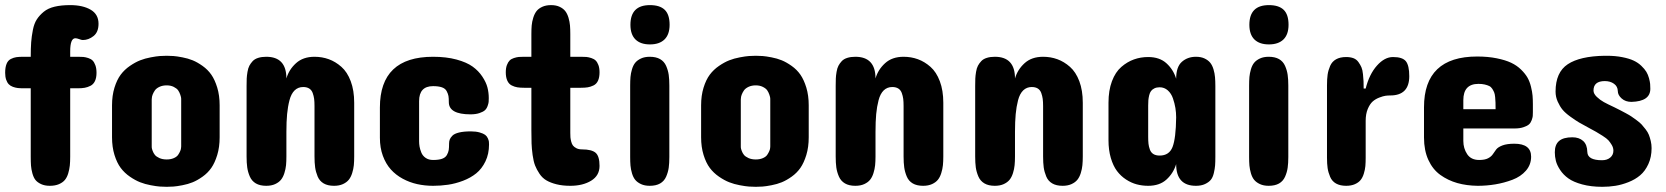

<svg xmlns="http://www.w3.org/2000/svg" viewBox="-20 -720 6457 744"><path d="M252 -500H282.2Q294.9 -500 303.2 -499.3Q311.5 -498.5 322 -495.1Q332.5 -491.7 338.9 -485.4Q345.2 -479 349.6 -467Q354 -455.1 354 -438Q354 -418.5 347.9 -405.8Q341.8 -393.1 330.6 -387.5Q319.3 -381.8 308.3 -379.9Q297.4 -377.9 282.2 -377.9H252V-112.8Q252 -92.8 250.5 -78.4Q249 -64 244.4 -48.3Q239.7 -32.7 231.4 -22.7Q223.1 -12.7 208.3 -6.3Q193.4 0 172.9 0Q153.3 0 139.2 -6.6Q125 -13.2 117.4 -22.7Q109.9 -32.2 105.5 -48.3Q101.1 -64.5 100.1 -78.4Q99.1 -92.3 99.1 -112.8V-377.9H70.8Q58.1 -377.9 49.1 -378.9Q40 -379.9 30 -383.5Q20 -387.2 13.9 -393.6Q7.8 -399.9 3.9 -411.1Q0 -422.4 0 -438Q0 -459 5.4 -472.4Q10.7 -485.8 22 -491.5Q33.2 -497.1 43.5 -498.5Q53.7 -500 70.8 -500H99.1Q99.1 -533.7 100.8 -556.4Q102.5 -579.1 107.4 -604Q112.3 -628.9 122.6 -644.8Q132.8 -660.6 149.4 -674.3Q166 -688 191.7 -694.1Q217.3 -700.2 252 -700.2Q300.8 -700.2 331.3 -682.4Q361.8 -664.6 361.8 -627.9Q361.8 -595.7 342.5 -580.3Q323.2 -564.9 300.8 -564.9Q295.9 -564.9 286.9 -568.4Q277.8 -571.8 272 -571.8Q252 -571.8 252 -521Z M414.1 -312Q414.1 -349.6 423.6 -380.4Q433.1 -411.1 447.8 -430.7Q462.4 -450.2 483.4 -464.6Q504.4 -479 523.2 -486.3Q542 -493.7 564.2 -497.8Q586.4 -502 599.4 -502.9Q612.3 -503.9 626 -503.9Q639.6 -503.9 652.3 -502.9Q665 -502 686.8 -497.8Q708.5 -493.7 726.6 -486.3Q744.6 -479 764.9 -464.6Q785.2 -450.2 798.8 -430.7Q812.5 -411.1 821.8 -380.6Q831.1 -350.1 831.1 -312V-188Q831.1 -149.9 821.8 -119.4Q812.5 -88.9 798.8 -69.3Q785.2 -49.8 764.9 -35.4Q744.6 -21 726.6 -13.7Q708.5 -6.3 686.8 -2.2Q665 2 652.3 2.9Q639.6 3.9 626 3.9Q612.3 3.9 599.4 2.9Q586.4 2 564.2 -2.2Q542 -6.3 523.2 -13.7Q504.4 -21 483.4 -35.4Q462.4 -49.8 447.8 -69.3Q433.1 -88.9 423.6 -119.6Q414.1 -150.4 414.1 -188ZM567.9 -152.8Q567.9 -150.9 568.1 -147.5Q568.4 -144 571.5 -135.3Q574.7 -126.5 580.3 -119.6Q585.9 -112.8 597.9 -107.4Q609.9 -102.1 626 -102.1Q641.6 -102.1 653.3 -107.2Q665 -112.3 670.2 -119.9Q675.3 -127.4 678.5 -135Q681.6 -142.6 681.6 -147.5L682.1 -152.8V-334Q682.1 -336.4 681.9 -340.1Q681.6 -343.8 678.5 -353.3Q675.3 -362.8 670.2 -370.1Q665 -377.4 653.3 -383.3Q641.6 -389.2 626 -389.2Q609.9 -389.2 597.9 -383.5Q585.9 -377.9 580.3 -369.9Q574.7 -361.8 571.5 -353.5Q568.4 -345.2 568.4 -339.8L567.9 -334Z M1352.5 -321.8V-113.8Q1352.5 -94.7 1351.1 -79.8Q1349.6 -64.9 1344.7 -49.3Q1339.8 -33.7 1331.5 -23.4Q1323.2 -13.2 1308.8 -6.6Q1294.4 0 1274.4 0Q1250 0 1234.1 -9.3Q1218.3 -18.6 1210.9 -36.1Q1203.6 -53.7 1201.2 -71.3Q1198.7 -88.9 1198.7 -113.8V-309.1Q1198.7 -325.7 1197.3 -336.9Q1195.8 -348.1 1191.7 -359.6Q1187.5 -371.1 1178.2 -377Q1168.9 -382.8 1154.8 -382.8Q1135.3 -382.8 1121.8 -369.9Q1108.4 -356.9 1101.8 -331.8Q1095.2 -306.6 1092.5 -277.6Q1089.8 -248.5 1089.8 -209V-113.8Q1089.8 -94.7 1088.4 -79.8Q1086.9 -64.9 1082 -49.3Q1077.1 -33.7 1068.8 -23.4Q1060.5 -13.2 1046.1 -6.6Q1031.7 0 1011.7 0Q987.3 0 971.4 -9.3Q955.6 -18.6 948 -36.1Q940.4 -53.7 938 -71.3Q935.5 -88.9 935.5 -113.8V-387.2Q935.5 -404.8 936 -415.8Q936.5 -426.8 939 -441.4Q941.4 -456.1 946.3 -465.3Q951.2 -474.6 959.2 -483.2Q967.3 -491.7 980.7 -495.8Q994.1 -500 1011.7 -500Q1089.8 -500 1089.8 -416Q1099.6 -450.2 1127 -475.1Q1154.3 -500 1198.7 -500Q1228 -500 1254.2 -490.5Q1280.3 -481 1303 -460.9Q1325.7 -440.9 1339.1 -405.3Q1352.5 -369.6 1352.5 -321.8Z M1604 -328.1V-172.9Q1604 -162.6 1605.7 -152.3Q1607.4 -142.1 1612.5 -129.2Q1617.7 -116.2 1629.4 -108.2Q1641.1 -100.1 1658.2 -100.1Q1679.7 -100.1 1692.9 -104.7Q1706.1 -109.4 1711.7 -119.4Q1717.3 -129.4 1718.8 -138.7Q1720.2 -147.9 1720.2 -164.1Q1720.2 -172.4 1722.7 -179.2Q1725.1 -186 1732.9 -194.1Q1740.7 -202.1 1758.8 -206.5Q1776.9 -210.9 1804.2 -210.9Q1824.2 -210.9 1838.6 -206.8Q1853 -202.6 1859.9 -197.5Q1866.7 -192.4 1870.4 -184.1Q1874 -175.8 1874.5 -171.1Q1875 -166.5 1875 -160.2Q1875 -123.5 1861.1 -94.7Q1847.2 -65.9 1825.4 -48.3Q1803.7 -30.8 1774.2 -19.5Q1744.6 -8.3 1716.3 -4.2Q1688 0 1658.2 0Q1626 0 1596.4 -6.6Q1566.9 -13.2 1540.3 -27.6Q1513.7 -42 1494.4 -63.5Q1475.1 -85 1463.6 -116.2Q1452.1 -147.5 1452.1 -186V-303.2Q1452.1 -500 1658.2 -500Q1709.5 -500 1749 -489.3Q1788.6 -478.5 1811.5 -461.9Q1834.5 -445.3 1849.1 -423.1Q1863.8 -400.9 1868.9 -380.9Q1874 -360.8 1874 -339.8Q1874 -330.6 1873.5 -325Q1873 -319.3 1869.4 -309.1Q1865.7 -298.8 1858.9 -292.7Q1852.1 -286.6 1837.6 -281.7Q1823.2 -276.9 1803.2 -276.9Q1719.2 -276.9 1719.2 -324.2Q1719.2 -339.4 1717.8 -347.9Q1716.3 -356.4 1710.9 -366.7Q1705.6 -377 1692.4 -381.6Q1679.2 -386.2 1658.2 -386.2Q1604 -386.2 1604 -328.1Z M2011.2 -500H2039.1V-587.9Q2039.1 -606.9 2040.3 -621.3Q2041.5 -635.7 2046.4 -651.4Q2051.3 -667 2059.1 -677Q2066.9 -687 2081.3 -693.6Q2095.7 -700.2 2115.2 -700.2Q2134.8 -700.2 2148.7 -693.6Q2162.6 -687 2170.4 -677Q2178.2 -667 2182.9 -651.4Q2187.5 -635.7 2188.7 -621.3Q2189.9 -606.9 2189.9 -587.9V-500H2231Q2243.7 -500 2252.2 -499.3Q2260.7 -498.5 2271.2 -495.1Q2281.7 -491.7 2288.1 -485.6Q2294.4 -479.5 2298.8 -468Q2303.2 -456.5 2303.2 -439.9Q2303.2 -420.4 2297.4 -407.5Q2291.5 -394.5 2279.8 -388.9Q2268.1 -383.3 2257.3 -381.6Q2246.6 -379.9 2231 -379.9H2189.9V-205.1Q2189.9 -194.8 2190.4 -188Q2190.9 -181.2 2193.4 -171.4Q2195.8 -161.6 2200.4 -155.8Q2205.1 -149.9 2213.9 -145.5Q2222.7 -141.1 2235.4 -141.1Q2272.9 -141.1 2288.1 -127.9Q2303.2 -114.7 2303.2 -77.1Q2303.2 -39.6 2270.8 -19.8Q2238.3 0 2189.9 0Q2159.7 0 2136.5 -5.9Q2113.3 -11.7 2097.4 -21Q2081.5 -30.3 2070.6 -46.6Q2059.6 -63 2053.5 -78.6Q2047.4 -94.2 2043.9 -119.1Q2040.5 -144 2039.8 -164.1Q2039.1 -184.1 2039.1 -214.8V-379.9H2011.2Q1995.6 -379.9 1984.9 -381.6Q1974.1 -383.3 1962.9 -388.9Q1951.7 -394.5 1945.8 -407.5Q1939.9 -420.4 1939.9 -439.9Q1939.9 -456.5 1944.3 -468Q1948.7 -479.5 1954.8 -485.6Q1960.9 -491.7 1971.4 -495.1Q1981.9 -498.5 1990.2 -499.3Q1998.5 -500 2011.2 -500Z M2421.9 -111.8V-388.2Q2421.9 -407.2 2423.1 -421.6Q2424.3 -436 2429 -451.7Q2433.6 -467.3 2441.7 -477.1Q2449.7 -486.8 2463.9 -493.4Q2478 -500 2497.6 -500Q2522 -500 2537.8 -491Q2553.7 -481.9 2561.3 -464.6Q2568.8 -447.3 2571.3 -429.9Q2573.7 -412.6 2573.7 -388.2V-111.8Q2573.7 -87.4 2571.3 -70.1Q2568.8 -52.7 2561.3 -35.4Q2553.7 -18.1 2537.8 -9Q2522 0 2497.6 0Q2478 0 2463.9 -6.6Q2449.7 -13.2 2441.7 -22.9Q2433.6 -32.7 2429 -48.3Q2424.3 -64 2423.1 -78.4Q2421.9 -92.8 2421.9 -111.8ZM2574.7 -624Q2574.7 -586.4 2554.9 -567.1Q2535.2 -547.9 2498.5 -547.9Q2461.9 -547.9 2442.4 -567.1Q2422.9 -586.4 2422.9 -624Q2422.9 -700.2 2498.5 -700.2Q2537.1 -700.2 2555.9 -681.9Q2574.7 -663.6 2574.7 -624Z M2696.8 -312Q2696.8 -349.6 2706.3 -380.4Q2715.8 -411.1 2730.5 -430.7Q2745.1 -450.2 2766.1 -464.6Q2787.1 -479 2805.9 -486.3Q2824.7 -493.7 2846.9 -497.8Q2869.1 -502 2882.1 -502.9Q2895 -503.9 2908.7 -503.9Q2922.4 -503.9 2935.1 -502.9Q2947.8 -502 2969.5 -497.8Q2991.2 -493.7 3009.3 -486.3Q3027.3 -479 3047.6 -464.6Q3067.9 -450.2 3081.5 -430.7Q3095.2 -411.1 3104.5 -380.6Q3113.8 -350.1 3113.8 -312V-188Q3113.8 -149.9 3104.5 -119.4Q3095.2 -88.9 3081.5 -69.3Q3067.9 -49.8 3047.6 -35.4Q3027.3 -21 3009.3 -13.7Q2991.2 -6.3 2969.5 -2.2Q2947.8 2 2935.1 2.9Q2922.4 3.9 2908.7 3.9Q2895 3.9 2882.1 2.9Q2869.1 2 2846.9 -2.2Q2824.7 -6.3 2805.9 -13.7Q2787.1 -21 2766.1 -35.4Q2745.1 -49.8 2730.5 -69.3Q2715.8 -88.9 2706.3 -119.6Q2696.8 -150.4 2696.8 -188ZM2850.6 -152.8Q2850.6 -150.9 2850.8 -147.5Q2851.1 -144 2854.2 -135.3Q2857.4 -126.5 2863 -119.6Q2868.7 -112.8 2880.6 -107.4Q2892.6 -102.1 2908.7 -102.1Q2924.3 -102.1 2936 -107.2Q2947.8 -112.3 2952.9 -119.9Q2958 -127.4 2961.2 -135Q2964.4 -142.6 2964.4 -147.5L2964.8 -152.8V-334Q2964.8 -336.4 2964.6 -340.1Q2964.4 -343.8 2961.2 -353.3Q2958 -362.8 2952.9 -370.1Q2947.8 -377.4 2936 -383.3Q2924.3 -389.2 2908.7 -389.2Q2892.6 -389.2 2880.6 -383.5Q2868.7 -377.9 2863 -369.9Q2857.4 -361.8 2854.2 -353.5Q2851.1 -345.2 2851.1 -339.8L2850.6 -334Z M3635.3 -321.8V-113.8Q3635.3 -94.7 3633.8 -79.8Q3632.3 -64.9 3627.4 -49.3Q3622.6 -33.7 3614.3 -23.4Q3606 -13.2 3591.6 -6.6Q3577.1 0 3557.1 0Q3532.7 0 3516.8 -9.3Q3501 -18.6 3493.7 -36.1Q3486.3 -53.7 3483.9 -71.3Q3481.4 -88.9 3481.4 -113.8V-309.1Q3481.4 -325.7 3480 -336.9Q3478.5 -348.1 3474.4 -359.6Q3470.2 -371.1 3460.9 -377Q3451.7 -382.8 3437.5 -382.8Q3418 -382.8 3404.5 -369.9Q3391.1 -356.9 3384.5 -331.8Q3377.9 -306.6 3375.2 -277.6Q3372.6 -248.5 3372.6 -209V-113.8Q3372.6 -94.7 3371.1 -79.8Q3369.6 -64.9 3364.7 -49.3Q3359.9 -33.7 3351.6 -23.4Q3343.3 -13.2 3328.9 -6.6Q3314.5 0 3294.4 0Q3270 0 3254.2 -9.3Q3238.3 -18.6 3230.7 -36.1Q3223.1 -53.7 3220.7 -71.3Q3218.3 -88.9 3218.3 -113.8V-387.2Q3218.3 -404.8 3218.8 -415.8Q3219.2 -426.8 3221.7 -441.4Q3224.1 -456.1 3229 -465.3Q3233.9 -474.6 3241.9 -483.2Q3250 -491.7 3263.4 -495.8Q3276.9 -500 3294.4 -500Q3372.6 -500 3372.6 -416Q3382.3 -450.2 3409.7 -475.1Q3437 -500 3481.4 -500Q3510.7 -500 3536.9 -490.5Q3563 -481 3585.7 -460.9Q3608.4 -440.9 3621.8 -405.3Q3635.3 -369.6 3635.3 -321.8Z M4175.8 -321.8V-113.8Q4175.8 -94.7 4174.3 -79.8Q4172.9 -64.9 4168 -49.3Q4163.1 -33.7 4154.8 -23.4Q4146.5 -13.2 4132.1 -6.6Q4117.7 0 4097.7 0Q4073.2 0 4057.4 -9.3Q4041.5 -18.6 4034.2 -36.1Q4026.9 -53.7 4024.4 -71.3Q4022 -88.9 4022 -113.8V-309.1Q4022 -325.7 4020.5 -336.9Q4019 -348.1 4014.9 -359.6Q4010.7 -371.1 4001.5 -377Q3992.2 -382.8 3978 -382.8Q3958.5 -382.8 3945.1 -369.9Q3931.6 -356.9 3925 -331.8Q3918.5 -306.6 3915.8 -277.6Q3913.1 -248.5 3913.1 -209V-113.8Q3913.1 -94.7 3911.6 -79.8Q3910.2 -64.9 3905.3 -49.3Q3900.4 -33.7 3892.1 -23.4Q3883.8 -13.2 3869.4 -6.6Q3855 0 3835 0Q3810.5 0 3794.7 -9.3Q3778.8 -18.6 3771.2 -36.1Q3763.7 -53.7 3761.2 -71.3Q3758.8 -88.9 3758.8 -113.8V-387.2Q3758.8 -404.8 3759.3 -415.8Q3759.8 -426.8 3762.2 -441.4Q3764.6 -456.1 3769.5 -465.3Q3774.4 -474.6 3782.5 -483.2Q3790.5 -491.7 3804 -495.8Q3817.4 -500 3835 -500Q3913.1 -500 3913.1 -416Q3922.9 -450.2 3950.2 -475.1Q3977.5 -500 4022 -500Q4051.3 -500 4077.4 -490.5Q4103.5 -481 4126.2 -460.9Q4148.9 -440.9 4162.4 -405.3Q4175.8 -369.6 4175.8 -321.8Z M4689.5 -112.8Q4689.5 -92.3 4688.5 -79.1Q4687.5 -65.9 4683.6 -49.3Q4679.7 -32.7 4671.9 -23.2Q4664.1 -13.7 4649.4 -6.8Q4634.8 0 4614.3 0Q4537.6 0 4537.6 -84Q4526.9 -48.8 4500.2 -24.4Q4473.6 0 4429.2 0Q4406.2 0 4385 -5.6Q4363.8 -11.2 4343.5 -24.4Q4323.2 -37.6 4308.3 -57.4Q4293.5 -77.1 4284.4 -107.9Q4275.4 -138.7 4275.4 -176.8V-321.8Q4275.4 -369.6 4288.8 -405.3Q4302.2 -440.9 4325.2 -460.7Q4348.1 -480.5 4374 -489.7Q4399.9 -499 4429.2 -499Q4473.6 -499 4500.2 -474.6Q4526.9 -450.2 4537.6 -415Q4537.6 -460.9 4559.8 -480.5Q4582 -500 4614.3 -500Q4633.8 -500 4647.7 -493.4Q4661.6 -486.8 4669.7 -476.8Q4677.7 -466.8 4682.4 -451.2Q4687 -435.5 4688.2 -420.7Q4689.5 -405.8 4689.5 -386.2ZM4429.2 -311V-189.9Q4429.2 -173.8 4430.4 -162.8Q4431.6 -151.9 4435.8 -140.4Q4439.9 -128.9 4449.5 -123Q4459 -117.2 4473.6 -117.2Q4510.7 -117.2 4523.7 -150.6Q4536.6 -184.1 4537.6 -265.1Q4537.6 -283.2 4534.7 -301.5Q4531.7 -319.8 4525.1 -338.9Q4518.6 -357.9 4505.1 -369.9Q4491.7 -381.8 4473.6 -381.8Q4461.9 -381.8 4453.4 -377.7Q4444.8 -373.5 4440.2 -367.2Q4435.5 -360.8 4433.1 -350.8Q4430.7 -340.8 4429.9 -332Q4429.2 -323.2 4429.2 -311Z M4820.3 -111.8V-388.2Q4820.3 -407.2 4821.5 -421.6Q4822.8 -436 4827.4 -451.7Q4832 -467.3 4840.1 -477.1Q4848.1 -486.8 4862.3 -493.4Q4876.5 -500 4896 -500Q4920.4 -500 4936.3 -491Q4952.1 -481.9 4959.7 -464.6Q4967.3 -447.3 4969.7 -429.9Q4972.2 -412.6 4972.2 -388.2V-111.8Q4972.2 -87.4 4969.7 -70.1Q4967.3 -52.7 4959.7 -35.4Q4952.1 -18.1 4936.3 -9Q4920.4 0 4896 0Q4876.5 0 4862.3 -6.6Q4848.1 -13.2 4840.1 -22.9Q4832 -32.7 4827.4 -48.3Q4822.8 -64 4821.5 -78.4Q4820.3 -92.8 4820.3 -111.8ZM4973.1 -624Q4973.1 -586.4 4953.4 -567.1Q4933.6 -547.9 4897 -547.9Q4860.4 -547.9 4840.8 -567.1Q4821.3 -586.4 4821.3 -624Q4821.3 -700.2 4897 -700.2Q4935.5 -700.2 4954.3 -681.9Q4973.1 -663.6 4973.1 -624Z M5440.9 -424.8Q5440.9 -350.1 5367.2 -350.1Q5357.9 -350.1 5348.9 -348.9Q5339.8 -347.7 5325 -342Q5310.1 -336.4 5299.1 -326.7Q5288.1 -316.9 5280 -297.6Q5272 -278.3 5272 -252V-108.9Q5272 -90.3 5270.8 -76.4Q5269.5 -62.5 5264.9 -47.4Q5260.3 -32.2 5252.4 -22.5Q5244.6 -12.7 5230.2 -6.3Q5215.8 0 5196.3 0Q5172.9 0 5157.2 -8.8Q5141.6 -17.6 5134.3 -34.7Q5127 -51.8 5124.5 -68.6Q5122.1 -85.4 5122.1 -108.9V-389.2Q5122.1 -413.6 5124.5 -430.7Q5127 -447.8 5134.3 -464.6Q5141.6 -481.4 5157.2 -490.2Q5172.9 -499 5196.3 -499Q5212.9 -499 5224.9 -494.4Q5236.8 -489.7 5244.1 -479.2Q5251.5 -468.8 5255.6 -459.2Q5259.8 -449.7 5261.5 -432.6Q5263.2 -415.5 5263.7 -405.5Q5264.2 -395.5 5264.2 -377H5272Q5286.1 -432.6 5315.7 -465.8Q5345.2 -499 5377.9 -499Q5415 -499 5428 -482.4Q5440.9 -465.8 5440.9 -424.8Z M5919.9 -315.9V-285.2Q5919.9 -275.9 5919.4 -270.3Q5918.9 -264.6 5915.3 -254.4Q5911.6 -244.1 5904.8 -238Q5897.9 -231.9 5883.5 -227.1Q5869.1 -222.2 5849.1 -222.2H5650.4V-173.8Q5650.4 -145 5665.3 -122.6Q5680.2 -100.1 5711.9 -100.1Q5733.9 -100.1 5746.3 -106.7Q5758.8 -113.3 5764.9 -122.6Q5771 -131.8 5777.8 -140.9Q5784.7 -149.9 5802 -156.5Q5819.3 -163.1 5848.1 -163.1Q5913.1 -163.1 5913.1 -112.8Q5913.1 -82 5893.1 -58.8Q5873 -35.6 5840.6 -23.4Q5808.1 -11.2 5774.4 -5.6Q5740.7 0 5706.1 0Q5663.1 -0.5 5627 -10.7Q5590.8 -21 5561.3 -42.2Q5531.7 -63.5 5514.9 -100.3Q5498 -137.2 5498 -187V-304.2Q5498 -501 5704.1 -501Q5746.1 -501 5779.8 -494.1Q5813.5 -487.3 5835.7 -476.8Q5857.9 -466.3 5874.3 -450.2Q5890.6 -434.1 5899.2 -418.9Q5907.7 -403.8 5912.6 -383.8Q5917.5 -363.8 5918.7 -349.1Q5919.9 -334.5 5919.9 -315.9ZM5650.4 -332V-296.9H5775.4Q5775.4 -313.5 5775.1 -322.5Q5774.9 -331.5 5773.7 -343.8Q5772.5 -356 5769.8 -362.3Q5767.1 -368.7 5762.5 -376Q5757.8 -383.3 5750.7 -386.7Q5743.7 -390.1 5733.2 -392.6Q5722.7 -395 5709 -395Q5650.4 -395 5650.4 -332Z M6154.8 -369.1Q6154.8 -356.9 6167.5 -344.7Q6180.2 -332.5 6194.8 -324.5Q6209.5 -316.4 6235.8 -304.2Q6251.5 -296.4 6258.1 -293Q6264.6 -289.6 6279.8 -281.5Q6294.9 -273.4 6302.2 -268.3Q6309.6 -263.2 6322.3 -253.9Q6335 -244.6 6341.6 -237.3Q6348.1 -230 6356.7 -219Q6365.2 -208 6369.4 -197.5Q6373.5 -187 6376.7 -173.6Q6379.9 -160.2 6379.9 -146Q6379.9 -111.3 6367.4 -84.2Q6355 -57.1 6335.7 -40.8Q6316.4 -24.4 6290.3 -14.2Q6264.2 -3.9 6239.5 0Q6214.8 3.9 6189 3.9Q6145 3.9 6111.1 -5.4Q6077.1 -14.6 6057.6 -28.6Q6038.1 -42.5 6025.6 -61.3Q6013.2 -80.1 6009 -96.7Q6004.9 -113.3 6004.9 -129.9Q6004.9 -159.7 6021.5 -173.8Q6038.1 -188 6072.8 -188Q6099.1 -188 6114.7 -173.8Q6130.4 -159.7 6130.9 -130.9Q6131.8 -99.1 6188 -99.1Q6207.5 -99.1 6219.7 -109.4Q6231.9 -119.6 6231.9 -136.2Q6231.9 -147.5 6225.6 -158.2Q6219.2 -168.9 6212.6 -176.3Q6206.1 -183.6 6189.5 -194.1Q6172.9 -204.6 6164.8 -209.2Q6156.7 -213.9 6135.7 -225.1Q6111.8 -237.8 6098.6 -245.6Q6085.4 -253.4 6065.4 -267.8Q6045.4 -282.2 6034.9 -294.9Q6024.4 -307.6 6016.1 -326.2Q6007.8 -344.7 6007.8 -365.2Q6007.8 -439.9 6055.2 -471.2Q6102.5 -502.4 6197.8 -503.9H6206.1Q6239.3 -503.9 6266.4 -498.5Q6293.5 -493.2 6310.5 -485.1Q6327.6 -477.1 6340.3 -464.8Q6353 -452.6 6359.6 -441.7Q6366.2 -430.7 6369.9 -417Q6373.5 -403.3 6374.3 -394.8Q6375 -386.2 6375 -376Q6375 -327.1 6301.8 -325.2Q6278.8 -325.2 6263.9 -338.4Q6249 -351.6 6249 -367.2Q6248.5 -385.3 6234.1 -395.5Q6219.7 -405.8 6198.7 -405.8Q6154.8 -405.8 6154.8 -369.1Z"/></svg>

Font: Concert One
Style: Regular
Weight: 400
Designer: Johan Kallas, Mihkel Virkus
Foundry: Johan Kallas, Mihkel Virkus
Version: Version 1.003